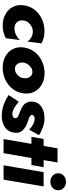

<svg xmlns="http://www.w3.org/2000/svg" viewBox="694 -1451 778 2206"><g transform="rotate(90 1083.0 -348.0)"><path d="M215 -230Q220 -260 238.5 -283.5Q257 -307 284.5 -321.5Q312 -336 344 -336Q377 -336 407.5 -320Q438 -304 457 -273L479 -435Q451 -450 418 -460Q385 -470 340 -470Q264 -470 199.5 -440.5Q135 -411 92.5 -357Q50 -303 41 -231Q31 -160 60 -105.5Q89 -51 145.5 -20.5Q202 10 275 10Q322 10 356.5 -0.5Q391 -11 419 -26L440 -188Q414 -160 378 -142Q342 -124 303 -125Q274 -126 252 -139.5Q230 -153 220.5 -176.5Q211 -200 215 -230Z M525 -231Q516 -160 544.5 -105.5Q573 -51 628.5 -20.5Q684 10 757 10Q832 10 895.5 -20Q959 -50 1001.5 -104Q1044 -158 1053 -230Q1062 -300 1033.5 -354.5Q1005 -409 949.5 -440Q894 -471 821 -471Q747 -471 683 -441Q619 -411 577 -357Q535 -303 525 -231ZM699 -230Q704 -258 720 -281Q736 -304 759.5 -318Q783 -332 808 -331Q834 -330 851 -316Q868 -302 875 -280Q882 -258 878 -231Q875 -203 858.5 -180Q842 -157 819 -143.5Q796 -130 769 -131Q744 -131 727.5 -145Q711 -159 703.5 -181.5Q696 -204 699 -230Z M1149 -175 1072 -58Q1107 -35 1145 -17Q1183 1 1225 11Q1267 21 1315 21Q1367 20 1408.5 3Q1450 -14 1475.5 -47.5Q1501 -81 1505 -131Q1509 -170 1494 -196.5Q1479 -223 1453 -241Q1427 -259 1395 -272Q1371 -281 1348.5 -288.5Q1326 -296 1312.5 -305.5Q1299 -315 1301 -331Q1303 -343 1315.5 -350Q1328 -357 1345 -357Q1377 -357 1410.5 -338.5Q1444 -320 1470 -294L1533 -408Q1490 -434 1441.5 -452Q1393 -470 1336 -470Q1288 -470 1246.5 -455Q1205 -440 1179 -410.5Q1153 -381 1148 -336Q1144 -297 1158 -268Q1172 -239 1198.5 -221Q1225 -203 1257 -191Q1282 -182 1301 -174Q1320 -166 1329.5 -157Q1339 -148 1338 -133Q1337 -120 1325 -111Q1313 -102 1297 -101Q1277 -99 1253.5 -107.5Q1230 -116 1204 -133Q1178 -150 1149 -175Z M1577 -460 1552 -320H1876L1901 -460ZM1684 -620 1578 0H1740L1847 -620Z M1971 -627Q1971 -588 1999.5 -563Q2028 -538 2068 -538Q2109 -538 2137.5 -563Q2166 -588 2166 -627Q2166 -667 2137.5 -692Q2109 -717 2068 -717Q2028 -717 1999.5 -692Q1971 -667 1971 -627ZM1958 -460 1879 0H2044L2122 -460Z"/></g></svg>

Font: Jost ExtraBold
Style: Italic
Weight: 800
Italic angle: -5°
Version: Version 3.710